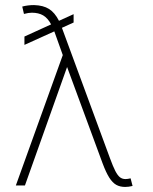

<svg xmlns="http://www.w3.org/2000/svg" viewBox="-20 -737 607 763"><path d="M272.5 -647.5 226.1 -626.5 226.6 -625 417 -108.4Q429.2 -75.2 438.2 -57.6Q447.3 -40 456.5 -32.7Q465.8 -25.4 478.5 -25.4Q487.3 -25.4 499 -28.3L506.8 2Q491.2 5.9 477.5 5.9Q457 5.9 442.1 -2.4Q427.2 -10.7 414.3 -31Q401.4 -51.3 387.7 -87.9L246.6 -470.7L79.1 0H43L229.5 -518.1L195.8 -612.3L77.1 -558.6V-591.8L183.1 -640.1Q169.9 -665 151.6 -675.8Q133.3 -686.5 106.4 -686.5Q93.3 -686.5 75.2 -681.6L68.4 -710.9Q90.3 -716.8 115.2 -716.8Q151.9 -715.8 174.8 -701.4Q197.8 -687 214.4 -654.3L272.5 -680.7Z"/></svg>

Font: Pretendard JP Thin
Style: Regular
Weight: 100
Designer: Base glyphs from Inter by Rasmus Andersson; Hangeul glyphs from Noto Sans CJK(Source Han Sans) by Jang Soo-young and Kan
Foundry: Kil Hyung-jin
Version: Version 1.309